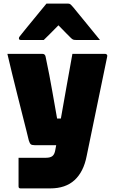

<svg xmlns="http://www.w3.org/2000/svg" viewBox="-20 -846 640 1066"><path d="M215 -547Q230 -547 233 -532Q256 -423 270 -341Q284 -259 297 -188H318Q333 -274 349.5 -366Q366 -458 382 -547H564Q569 -547 573 -543Q577 -539 575 -531Q546 -392 519 -260Q492 -128 461 21Q444 108 394 154Q344 200 259 200H94Q83 200 83 189V30H235Q259 30 271 20.5Q283 11 287 -13Q289 -26 292 -40H172Q157 -40 151 -45Q145 -50 140 -66Q136 -83 126.5 -121Q117 -159 104 -210Q91 -261 76.5 -319Q62 -377 47.5 -436Q33 -495 21 -547ZM238 -826H358Q366 -826 371 -822Q376 -818 388 -804Q395 -795 412 -774.5Q429 -754 451 -727Q473 -700 495 -673Q517 -646 535 -624H403Q392 -624 386.5 -626Q381 -628 374 -635Q366 -643 349.5 -659.5Q333 -676 305 -705H304Q276 -677 257.5 -658Q239 -639 223 -624H96Q85 -624 85 -633Q85 -638 88 -642Q91 -646 103 -661Q114 -675 132.5 -697.5Q151 -720 171.5 -745Q192 -770 210 -792Q228 -814 238 -826Z"/></svg>

Font: Recursive Mn Lnr St Blk
Style: Regular
Weight: 900
Monospace: yes
Version: Version 1.079;hotconv 1.0.112;makeotfexe 2.5.65598; ttfautoh